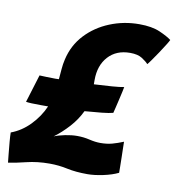

<svg xmlns="http://www.w3.org/2000/svg" viewBox="-92 -739 764 827"><g transform="rotate(10 290.0 -325.0)"><path d="M-2.5 17.5Q-3.5 7.5 -6.2 -18.2Q-9 -44 -11.2 -71.2Q-13.5 -98.5 -13.5 -112.5Q32.5 -129.5 69 -167.2Q105.5 -205 125.5 -251Q107.5 -251 93 -251Q45.5 -251 28.5 -254L66 -376Q78.5 -375 96.5 -374.8Q114.5 -374.5 136.5 -374Q143.5 -374.5 151 -374.5Q153 -397.5 154.8 -419.5Q156.5 -441.5 161.5 -462.5Q176 -526.5 219 -572.5Q262 -618.5 322.8 -643.2Q383.5 -668 451.5 -668Q507 -668 542.2 -652.5Q577.5 -637 594 -624Q591.5 -618 580.5 -600.5Q569.5 -583 555.8 -562.2Q542 -541.5 530.2 -525Q518.5 -508.5 514.5 -504.5Q506 -514.5 486.8 -527Q467.5 -539.5 434 -539.5Q373.5 -539.5 338.2 -500.5Q303 -461.5 303 -398.5Q303 -390 303 -379Q346 -381 381.5 -383.8Q417 -386.5 434 -390Q433 -384 429.5 -368Q426 -352 421.5 -332.8Q417 -313.5 413 -296.8Q409 -280 407 -272.5Q391 -268 357.8 -264.5Q324.5 -261 283.5 -258Q265 -219 234.5 -185.5Q204 -152 171.5 -128Q190.5 -136 219 -141.8Q247.5 -147.5 271.5 -147.5Q300 -147.5 326 -141.2Q352 -135 374 -135Q402.5 -135 425.5 -141.2Q448.5 -147.5 474 -158Q474 -151.5 474.5 -132.2Q475 -113 475.5 -90.2Q476 -67.5 476.2 -48.5Q476.5 -29.5 476.5 -22.5Q450 -9.5 411.2 -1.2Q372.5 7 343 7Q291.5 7 253.8 -1.2Q216 -9.5 175 -9.5Q121 -9.5 74.5 2Q28 13.5 -2.5 17.5Z"/></g></svg>

Font: Grandstander ExtraBold
Style: Italic
Weight: 800
Italic angle: -15°
Designer: Tyler Finck
Foundry: Etcetera Type Co
Version: Version 1.200; ttfautohint (v1.8.3)